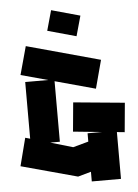

<svg xmlns="http://www.w3.org/2000/svg" viewBox="-60 -893 713 989"><g transform="rotate(-5 297.0 -398.5)"><path d="M306 19 15 -60 52 -204 77 -197V-490H196L56 -528L96 -674L476 -570L437 -424L228 -481V-168H178L294 -134L374 -156V-199H449L300 -214L314 -364L579 -339L565 -188L525 -192V50H374V0L306 19ZM361 -702 213 -743 242 -847 390 -806Z"/></g></svg>

Font: Blaka
Style: Regular
Weight: 400
Designer: Mohamed Gaber
Foundry: Kief Type Foundry
Version: Version 1.003; ttfautohint (v1.8.4.7-5d5b)